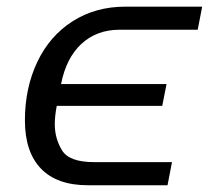

<svg xmlns="http://www.w3.org/2000/svg" viewBox="-20 -548 640 568"><path d="M475.6 0H239.7Q148.4 0 101.1 -49.3Q53.7 -98.6 53.7 -191.9Q53.7 -287.6 90.3 -364.7Q127 -441.9 194.8 -485.1Q262.7 -528.3 350.6 -528.3H578.1L564.9 -460H333.5Q266.1 -460 220.9 -418.2Q175.8 -376.5 160.6 -299.3H472.7L460 -234.9H147.9Q142.1 -205.1 142.1 -180.2Q142.1 -138.7 163.3 -103.5Q184.6 -68.4 257.8 -68.4H488.8Z"/></svg>

Font: Cousine
Style: Italic
Weight: 400
Italic angle: -12°
Monospace: yes
Designer: Steve Matteson
Foundry: Monotype Imaging Inc.
Version: Version 1.21